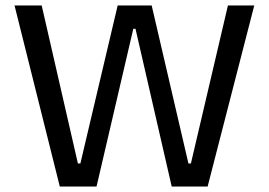

<svg xmlns="http://www.w3.org/2000/svg" viewBox="-20 -680 980 700"><path d="M198 0 33 -660H132L264 -84H273L409 -660H533L667 -84H676L811 -660H907L737 0H606L474 -575H466L332 0Z"/></svg>

Font: Bricolage Grotesque 18pt
Style: Regular
Weight: 400
Version: Version 1.001;gftools[0.9.33.dev8+g029e19f]